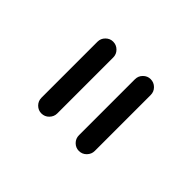

<svg xmlns="http://www.w3.org/2000/svg" viewBox="-57 -664 303 303"><g transform="rotate(45 94.5 -512.0)"><path d="M52.6 -592.2Q60 -592.2 65.2 -587Q70.4 -581.9 70.4 -574.4V-449.6Q70.4 -442.6 65.2 -437.2Q60 -431.9 52.6 -431.9Q45.6 -431.9 40.4 -437Q35.2 -442.2 35.2 -449.6V-574.4Q35.2 -581.9 40.4 -587Q45.6 -592.2 52.6 -592.2ZM136.3 -592.2Q143.7 -592.2 148.9 -587Q154.1 -581.9 154.1 -574.4V-449.6Q154.1 -442.6 148.9 -437.2Q143.7 -431.9 136.3 -431.9Q129.3 -431.9 124.1 -437Q118.9 -442.2 118.9 -449.6V-574.4Q118.9 -581.9 124.1 -587Q129.3 -592.2 136.3 -592.2Z"/></g></svg>

Font: 26F Galaxy Sans Light
Style: Regular
Weight: 300
Designer: C₂₉H₂₅N₃O₅
Version: Version 1.100